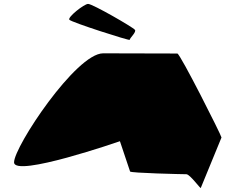

<svg xmlns="http://www.w3.org/2000/svg" viewBox="-20 -976 1173 983"><path d="M52 -145C52 -65 594 -253 594 -253L646 -98C647 -90 915 -84 934 -84C953 -84 1008 -6 1008 -14L1114 -272C1114 -282 902 -702 888 -702C888 -702 647 -703 508 -703C369 -703 52 -225 52 -145ZM335 -875C345 -862 645 -766 644 -772C643 -780 682 -814 670 -824C660 -837 454 -956 431 -956C411 -956 325 -888 335 -875Z"/></svg>

Font: Ampere
Style: UltExt
Weight: 400
Version: Version 1